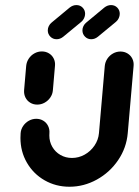

<svg xmlns="http://www.w3.org/2000/svg" viewBox="-20 -717 536 741"><path d="M123.7 -313.3Q108.5 -313.3 96.5 -320.7Q84.4 -328.1 78.1 -340.9Q71.9 -353.7 73 -368.9L81.1 -463Q82.6 -478.1 91.1 -490.9Q99.6 -503.7 113 -511.1Q126.3 -518.5 141.5 -518.5Q156.7 -518.5 168.9 -511.1Q181.1 -503.7 187.4 -490.9Q193.7 -478.1 192.2 -463L184.1 -368.9Q183 -353.7 174.3 -340.9Q165.6 -328.1 152.2 -320.7Q138.9 -313.3 123.7 -313.3ZM444.8 -518.1Q460 -518.1 472.2 -510.7Q484.4 -503.3 490.7 -490.6Q497 -477.8 495.6 -462.6L473 -203Q468.1 -146.3 435.9 -98.9Q403.7 -51.5 353.7 -23.9Q303.7 3.7 248.1 3.7Q195.6 3.7 152.2 -21.1Q108.9 -45.9 83.9 -89.1Q58.9 -132.2 58.9 -184.8Q58.9 -190.4 59.6 -203Q60.7 -218.1 69.4 -230.9Q78.1 -243.7 91.5 -251.1Q104.8 -258.5 120 -258.5Q135.2 -258.5 147.2 -251.1Q159.3 -243.7 165.6 -230.9Q171.9 -218.1 170.7 -203Q170.4 -200 170.4 -194.1Q170.4 -170 181.9 -150.2Q193.3 -130.4 213.3 -118.9Q233.3 -107.4 257.8 -107.4Q283.7 -107.4 306.7 -120.2Q329.6 -133 344.6 -155Q359.6 -177 361.9 -203L384.4 -462.6Q385.9 -477.8 394.4 -490.6Q403 -503.3 416.3 -510.7Q429.6 -518.1 444.8 -518.1ZM274.8 -697.4Q289.3 -697.4 298.9 -687.6Q308.5 -677.8 308.5 -663.7Q308.5 -655.2 304.6 -646.9Q300.7 -638.5 294.1 -633L224.1 -575.2Q212.2 -565.6 198.5 -565.6Q184.1 -565.6 174.3 -575.6Q164.4 -585.6 164.4 -600Q164.4 -608.5 168.5 -616.7Q172.6 -624.8 179.3 -630L248.9 -687.8Q261.1 -697.4 274.8 -697.4ZM408.5 -697.4Q423 -697.4 432.6 -687.6Q442.2 -677.8 442.2 -663.7Q442.2 -655.2 438.3 -646.9Q434.4 -638.5 427.8 -633L357.8 -575.2Q345.9 -565.6 332.2 -565.6Q317.8 -565.6 308 -575.6Q298.1 -585.6 298.1 -600Q298.1 -608.5 302.2 -616.7Q306.3 -624.8 313 -630L382.6 -687.8Q394.8 -697.4 408.5 -697.4Z"/></svg>

Font: 26F Galaxy Sans Black
Style: Italic
Weight: 900
Italic angle: -5°
Designer: C₂₉H₂₅N₃O₅
Version: Version 1.200